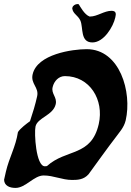

<svg xmlns="http://www.w3.org/2000/svg" viewBox="-49 -874 644 941"><path d="M306 -837C306 -836 305 -834 305 -833C309 -805 332 -801 345 -773C360 -738 343 -666 404 -666C460 -666 506 -743 516 -788C521 -808 520 -821 497 -821C462 -821 427 -793 393 -793H390C365 -802 344 -842 337 -853C336 -854 331 -854 330 -854C321 -854 308 -847 306 -837ZM125 -254C135 -298 211 -308 224 -363C232 -398 201 -414 209 -447C216 -477 239 -501 269 -501C391 -501 462 -385 435 -266C398 -105 276 -146 181 -60C179 -60 172 -59 171 -59C127 -59 118 -222 125 -254ZM-29 7C-28 37 -1 47 27 47C77 47 117 -14 165 -14C214 -14 255 8 305 8C333 8 362 6 385 -20C404 -46 492 -168 512 -193C535 -225 558 -247 567 -284C599 -422 539 -633 376 -633C306 -633 134 -609 111 -510C100 -463 143 -446 133 -402C124 -361 112 -322 98 -280C80 -267 52 -246 39 -227C28 -154 -4 -102 -20 -33C-21 -27 -28 1 -29 7Z"/></svg>

Font: Charger
Style: OversprayIt
Weight: 400
Designer: Jasper
Foundry: Cannot Into Space Fonts
Version: Version 0.980